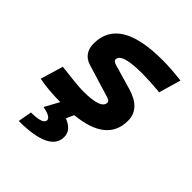

<svg xmlns="http://www.w3.org/2000/svg" viewBox="-212 -651 1010 1010"><g transform="rotate(45 293.0 -146.0)"><path d="M98.6 234.4C249 234.4 327.6 197.3 327.6 126C327.6 88.4 306.2 66.9 264.2 48.8L283.2 6.3C431.2 -8.3 504.4 -67.9 504.4 -172.9C504.4 -233.4 466.3 -273.4 391.6 -295.4L253.9 -335.4C238.3 -339.8 229.5 -345.7 229.5 -355.5C229.5 -386.7 279.8 -401.9 381.8 -401.9C416 -401.9 460 -399.4 514.2 -395L549.8 -517.6C497.6 -523.9 450.2 -527.3 406.7 -527.3C194.3 -527.3 88.9 -462.9 88.9 -333C88.9 -285.6 110.4 -252.4 155.8 -238.8L335 -184.1C351.1 -179.2 360.4 -173.8 360.4 -163.6C360.4 -131.3 316.4 -115.7 227.5 -115.7C199.2 -115.7 144 -121.1 61 -131.3L22.9 -4.9C63.5 3.9 116.2 8.8 182.6 9.8L138.7 90.3C180.2 97.7 201.7 109.9 201.7 126C201.7 146.5 170.9 157.2 112.3 157.2Z"/></g></svg>

Font: Cascadia Mono NF
Style: Bold Italic
Weight: 700
Italic angle: -10°
Monospace: yes
Designer: Aaron Bell
Foundry: Saja Typeworks
Version: Version 2404.023